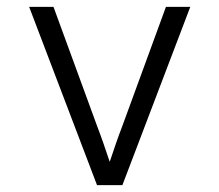

<svg xmlns="http://www.w3.org/2000/svg" viewBox="-20 -540 640 560"><path d="M337 0H263L65 -520H136L263 -173Q273 -147 282 -121Q291 -95 300 -68Q309 -95 318 -121Q327 -147 337 -173L464 -520H535Z"/></svg>

Font: Iosevka Light Extended
Style: Regular
Weight: 300
Width: 7
Monospace: yes
Designer: Belleve Invis
Foundry: Belleve Invis
Version: Version 32.5.0; ttfautohint (v1.8.4)